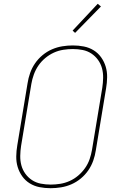

<svg xmlns="http://www.w3.org/2000/svg" viewBox="-20 -982 640 1010"><path d="M246 8Q216 8 188 2.5Q160 -3 136.5 -17.5Q113 -32 97 -54.5Q81 -77 73 -103.5Q65 -130 65.5 -159.5Q66 -189 71 -218L125 -544Q129 -571 138.5 -598Q148 -625 164.5 -649Q181 -673 204 -692Q227 -711 253.5 -722.5Q280 -734 308 -738.5Q336 -743 363 -743Q393 -743 421 -737.5Q449 -732 472.5 -717.5Q496 -703 512 -680.5Q528 -658 536 -631.5Q544 -605 543.5 -575.5Q543 -546 538 -517L484 -191Q480 -164 470.5 -137Q461 -110 444.5 -86Q428 -62 405 -43Q382 -24 355.5 -12.5Q329 -1 301 3.5Q273 8 246 8ZM247 -11Q271 -11 296.5 -15Q322 -19 346.5 -30Q371 -41 391.5 -58.5Q412 -76 427.5 -98Q443 -120 451.5 -145Q460 -170 464 -194L518 -520Q522 -546 522.5 -572.5Q523 -599 516.5 -623Q510 -647 495.5 -667Q481 -687 460.5 -700.5Q440 -714 415 -719Q390 -724 363 -724Q339 -724 313 -720Q287 -716 263 -705Q239 -694 218 -676.5Q197 -659 182 -637Q167 -615 158 -590Q149 -565 145 -541L91 -215Q87 -189 86.5 -162.5Q86 -136 92.5 -112Q99 -88 113.5 -68Q128 -48 148.5 -34.5Q169 -21 194.5 -16Q220 -11 247 -11ZM375 -809 362 -821 494 -962 511 -948Z"/></svg>

Font: Iosevka Thin Extended Oblique
Style: Regular
Weight: 100
Width: 7
Italic angle: -9°
Monospace: yes
Designer: Belleve Invis
Foundry: Belleve Invis
Version: Version 32.5.0; ttfautohint (v1.8.4)